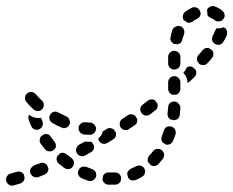

<svg xmlns="http://www.w3.org/2000/svg" viewBox="-40 -587 763 628"><path d="M37 5Q41 -1 40 -8Q39 -10 39 -12Q38 -15 37 -18Q33 -23 27 -25Q21 -27 14 -25Q4 -22 -6 -19Q-14 -17 -18 -9Q-22 -2 -19 6Q-17 14 -9 18Q-2 22 6 19Q16 16 27 13Q33 11 37 5ZM308 -22Q312 -23 316 -23Q322 -23 327 -23Q331 -23 335 -23Q344 -23 350 -18Q356 -12 356 -4Q356 0 355 4Q354 8 351 11Q348 14 345 15Q341 17 337 17Q332 17 327 17Q321 17 314 17Q306 17 301 11Q296 6 295 -1Q295 -1 295 -1Q297 -7 297 -12Q298 -14 299 -15Q300 -17 302 -18Q305 -21 308 -22ZM231 -42Q225 -41 221 -37Q219 -33 216 -28Q216 -28 215 -28Q215 -25 215 -22Q215 -18 216 -16Q218 -12 220 -9Q223 -6 227 -4Q237 0 248 4Q252 5 256 5Q260 5 264 3Q267 1 270 -2Q272 -5 274 -8Q276 -16 273 -24Q269 -31 261 -34Q252 -37 243 -41Q237 -43 231 -42ZM405 -43Q412 -47 420 -45Q428 -43 432 -36Q434 -32 435 -28Q435 -24 434 -21Q433 -17 431 -14Q428 -11 425 -9Q415 -3 404 2Q400 3 396 3Q392 4 388 2Q385 1 383 -1Q380 -4 379 -6Q378 -12 376 -18Q376 -24 380 -28Q383 -33 388 -35Q397 -39 405 -43ZM112 -20Q115 -23 117 -27Q118 -29 118 -32Q119 -35 118 -38Q117 -39 116 -41Q115 -44 114 -47Q110 -52 103 -54Q97 -56 91 -53Q81 -49 71 -46Q68 -44 65 -41Q62 -39 60 -35Q59 -31 58 -27Q58 -23 60 -20Q63 -12 70 -9Q78 -5 86 -8Q96 -12 106 -16Q110 -18 112 -20ZM167 -87Q161 -88 156 -85Q153 -81 149 -78Q148 -78 148 -77Q146 -75 146 -72Q145 -69 145 -66Q146 -62 147 -58Q149 -55 152 -52Q161 -45 170 -38Q177 -33 185 -34Q193 -35 198 -42Q200 -45 201 -49Q202 -53 202 -57Q201 -61 199 -64Q197 -68 194 -70Q186 -76 178 -82Q174 -86 167 -87ZM444 -71Q446 -75 448 -78Q455 -85 461 -93Q466 -99 474 -100Q482 -101 489 -96Q492 -94 494 -90Q496 -87 497 -83Q497 -79 496 -75Q495 -71 493 -68Q486 -59 478 -50Q473 -45 465 -44Q458 -43 452 -48Q449 -53 444 -57Q444 -58 443 -60Q443 -62 443 -63Q443 -67 444 -71ZM266 -98Q269 -105 267 -111Q266 -113 265 -115Q263 -118 262 -120Q261 -121 260 -122Q259 -123 258 -124Q256 -123 254 -123Q247 -123 239 -124Q239 -124 239 -124Q238 -124 238 -124L219 -114Q212 -110 210 -102Q207 -94 211 -87Q215 -79 223 -77Q231 -74 238 -78L257 -89Q263 -92 266 -98ZM121 -146Q117 -148 113 -148Q112 -149 109 -149Q107 -149 105 -148Q101 -145 97 -143Q96 -143 96 -143Q91 -138 90 -130Q89 -123 93 -117Q100 -108 107 -99Q112 -93 120 -92Q129 -91 135 -96Q142 -101 143 -109Q143 -117 138 -124Q132 -132 126 -140Q124 -143 121 -146ZM496 -160Q498 -168 506 -172Q513 -175 521 -173Q529 -170 533 -163Q536 -155 534 -147Q530 -136 526 -126Q524 -122 521 -119Q519 -117 515 -115Q512 -114 509 -114Q506 -113 503 -114Q503 -114 503 -114Q498 -118 493 -120Q489 -124 488 -130Q487 -136 489 -141Q493 -150 496 -160ZM321 -168Q328 -167 333 -163Q334 -160 336 -157Q337 -156 339 -154Q339 -151 339 -149Q340 -146 339 -143Q338 -139 336 -136Q333 -133 330 -131L312 -120Q304 -115 296 -117Q288 -119 284 -126Q283 -128 282 -130Q282 -131 281 -133Q283 -134 284 -136Q290 -142 294 -150Q295 -154 296 -157L309 -165Q315 -169 321 -168ZM268 -152Q274 -158 274 -166Q274 -174 268 -180Q262 -186 254 -186Q248 -186 239 -187Q231 -188 225 -183Q218 -178 217 -170Q216 -162 221 -155Q226 -149 234 -147Q245 -146 254 -146Q262 -146 268 -152ZM408 -187Q410 -194 408 -200Q406 -202 405 -203Q403 -206 402 -209Q396 -213 390 -213Q383 -214 378 -210L360 -198Q357 -196 354 -192Q352 -189 352 -185Q351 -181 352 -177Q352 -173 355 -170Q357 -167 360 -165Q363 -162 367 -162Q371 -161 375 -162Q379 -162 382 -165L400 -177Q406 -181 408 -187ZM85 -201Q90 -201 94 -202Q96 -196 99 -190Q100 -187 100 -183Q100 -179 99 -175Q97 -171 94 -168Q92 -166 88 -164Q80 -161 73 -164Q65 -167 62 -175Q57 -185 54 -196Q52 -200 53 -204Q53 -208 55 -212Q61 -207 68 -204Q76 -201 85 -201ZM176 -169Q184 -172 187 -180Q189 -183 189 -187Q189 -191 187 -195Q186 -199 183 -202Q181 -204 177 -206Q164 -212 151 -219Q147 -221 143 -222Q139 -222 136 -221Q132 -220 129 -218Q126 -215 124 -212Q122 -208 121 -204Q121 -200 122 -197Q123 -193 125 -190Q128 -187 131 -185Q146 -176 161 -170Q168 -166 176 -169ZM509 -208Q507 -212 508 -216Q509 -226 510 -236Q510 -244 516 -250Q522 -255 531 -255Q539 -255 544 -248Q550 -242 550 -234Q549 -223 548 -211Q547 -204 542 -199Q536 -194 529 -194Q529 -194 528 -194Q523 -196 518 -196Q516 -197 515 -198Q513 -200 512 -201Q510 -204 509 -208ZM475 -237Q477 -243 474 -250Q473 -251 471 -253Q469 -255 468 -258Q463 -262 456 -262Q449 -262 444 -258L427 -245Q420 -240 419 -232Q418 -224 423 -217Q428 -210 436 -209Q444 -208 451 -213L468 -226Q474 -230 475 -237ZM77 -225Q80 -223 84 -224Q88 -224 92 -225Q95 -227 98 -230Q101 -233 102 -237Q104 -241 103 -244Q103 -248 102 -252Q100 -256 97 -258Q86 -268 77 -279Q74 -282 70 -284Q67 -286 63 -286Q59 -286 55 -285Q51 -284 48 -281Q42 -275 42 -267Q41 -259 47 -253Q57 -240 70 -229Q73 -226 77 -225ZM510 -296V-318Q510 -326 516 -332Q522 -338 530 -338Q538 -338 544 -332Q550 -326 550 -318V-296Q550 -290 546 -284Q542 -279 535 -277Q533 -277 532 -277Q528 -278 524 -277Q518 -279 514 -284Q510 -290 510 -296ZM570 -364Q570 -365 570 -366Q575 -369 581 -370Q586 -370 591 -367Q594 -365 596 -362Q598 -361 599 -360Q603 -354 602 -347Q601 -340 596 -335Q588 -328 580 -320Q578 -319 577 -318Q575 -316 573 -316V-318Q573 -326 570 -334Q566 -342 560 -348Q560 -348 559 -349Q560 -349 560 -349Q566 -356 570 -364ZM510 -379V-396V-401Q510 -409 516 -415Q522 -421 530 -421Q534 -421 538 -419Q541 -418 544 -415Q547 -412 549 -408Q550 -405 550 -401V-395V-379Q550 -373 546 -367Q542 -362 535 -360Q533 -360 530 -360Q527 -360 525 -360Q518 -362 514 -367Q510 -373 510 -379ZM658 -410Q658 -417 654 -423Q653 -423 653 -423Q648 -426 645 -429Q643 -430 641 -430Q638 -430 636 -430Q632 -430 629 -428Q625 -426 623 -423Q616 -415 609 -407Q604 -401 604 -393Q605 -385 611 -379Q614 -376 618 -375Q622 -374 626 -374Q630 -374 633 -376Q637 -378 639 -381Q647 -389 654 -398Q658 -403 658 -410ZM702 -487Q699 -494 692 -498Q684 -495 676 -494Q673 -494 669 -495Q668 -493 666 -491Q665 -489 664 -487Q661 -479 656 -470Q654 -467 654 -463Q653 -459 654 -455Q655 -451 658 -448Q660 -445 664 -443Q671 -439 679 -441Q687 -443 691 -451Q698 -462 702 -472Q704 -480 702 -487ZM517 -459Q517 -463 518 -466Q520 -478 524 -489Q527 -497 535 -500Q542 -504 550 -501Q554 -500 557 -497Q560 -494 561 -491Q563 -487 563 -483Q563 -479 562 -475Q559 -467 556 -457Q555 -451 551 -447Q546 -443 540 -442Q536 -443 530 -443Q530 -443 529 -443Q526 -445 524 -447Q522 -449 520 -451Q518 -455 517 -459ZM588 -562Q596 -565 603 -562Q611 -559 614 -551Q618 -543 615 -536Q611 -528 604 -525Q596 -522 590 -516Q586 -514 582 -513Q577 -512 573 -513Q572 -513 572 -514Q567 -518 561 -521Q557 -527 558 -535Q559 -543 565 -548Q576 -556 588 -562ZM688 -551Q694 -546 695 -537Q695 -529 689 -523Q684 -517 675 -517Q667 -516 661 -522Q657 -526 650 -528Q646 -530 643 -532Q640 -535 638 -538Q639 -541 638 -544Q638 -549 637 -554Q640 -562 647 -565Q655 -569 662 -566Q677 -561 688 -551Z"/></svg>

Font: FRB American Cursive Dashed
Style: Bold Italic
Weight: 700
Italic angle: -25°
Version: Version 2.0;Modular Font Editor K font №1